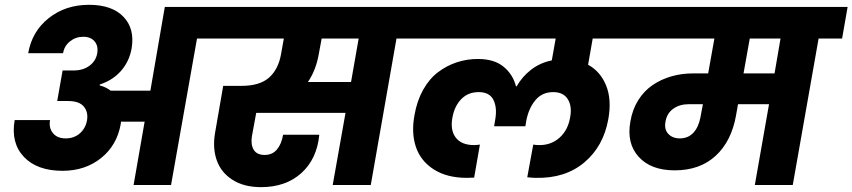

<svg xmlns="http://www.w3.org/2000/svg" viewBox="-20 -769 3543 798"><path d="M286.1 -476.1Q325.2 -476.1 351.6 -495.6Q377.9 -515.1 383.8 -545.9Q389.6 -577.6 373.3 -596.9Q356.9 -616.2 326.2 -616.2Q294.9 -616.2 271 -597.2Q247.1 -578.1 242.2 -547.9H97.2Q112.8 -638.2 182.4 -693.6Q252 -749 350.1 -749Q445.3 -749 493.2 -699.2Q541 -649.4 526.9 -566.9Q517.1 -513.2 482.7 -474.1Q448.2 -435.1 395 -418L394 -414.1Q421.9 -406.7 439.9 -392.1H605L665 -740.2H919.9L897.9 -608.9H798.8L690.9 0H535.2L581.1 -263.2H482.9Q482.9 -261.7 482.4 -258.5Q481.9 -255.4 481.9 -253.9Q466.3 -165 400.1 -112.1Q334 -59.1 240.2 -59.1Q133.8 -59.1 79.1 -117.2Q24.4 -175.3 41 -270H188Q182.1 -237.8 200 -215.8Q217.8 -193.8 252.9 -193.8Q288.1 -193.8 312 -214.8Q335.9 -235.8 341.8 -270Q347.2 -303.7 328.1 -326.4Q309.1 -349.1 263.2 -349.1H217.8L240.2 -476.1Z M1304.7 -543Q1293 -477.1 1259.8 -428.2H1439L1470.7 -608.9H1316.9ZM862.8 -608.9 886.7 -740.2H1749L1726.1 -608.9H1627.9L1521 0H1362.8L1416 -299.8H1044.9L1026.9 -202.1Q1021.5 -167.5 1034.7 -146.2Q1047.9 -125 1080.1 -125Q1111.8 -125 1130.9 -147.5Q1149.9 -169.9 1156.7 -209H1307.1Q1297.4 -108.4 1232.7 -49.8Q1168 8.8 1064.9 8.8Q994.1 8.8 946.5 -21.5Q898.9 -51.8 880.9 -102.8Q862.8 -153.8 874 -217.8L907.7 -412.1H982.9Q1059.6 -412.1 1098.1 -446.3Q1136.7 -480.5 1147.9 -543L1159.7 -608.9Z M2508.3 -273.9Q2488.3 -161.1 2408.7 -94Q2329.1 -26.9 2206.5 -29.8Q2195.8 -29.8 2171.4 -32.2L2196.3 -168Q2208 -166 2222.7 -166Q2271 -166 2305.7 -196.8Q2340.3 -227.5 2349.6 -280.8Q2358.4 -327.6 2339.8 -356.9Q2321.3 -386.2 2279.3 -386.2Q2233.4 -386.2 2205.6 -353Q2177.7 -319.8 2167.5 -268.1L2163.6 -244.1H2033.7L2037.6 -268.1Q2047.4 -318.8 2031.5 -352.5Q2015.6 -386.2 1969.7 -386.2Q1925.8 -386.2 1897.5 -357.4Q1869.1 -328.6 1860.4 -280.8Q1850.6 -228 1874.3 -197Q1897.9 -166 1950.7 -166Q1959 -166 1974.6 -168L1950.7 -30.8Q1936.5 -29.8 1920.4 -29.8Q1837.9 -29.8 1783.2 -64.7Q1728.5 -99.6 1708.7 -158Q1689 -216.3 1702.6 -290Q1712.9 -349.6 1738.5 -395.5Q1764.2 -441.4 1800.3 -468.8Q1836.4 -496.1 1878.4 -510Q1920.4 -523.9 1966.3 -523.9Q2033.7 -523.9 2072.8 -491.9Q2111.8 -460 2124.5 -410.2H2127.4Q2150.4 -450.7 2187.3 -479.2Q2224.1 -507.8 2273.4 -518.1L2289.6 -608.9H1689.5L1712.4 -740.2H2660.6L2636.7 -608.9H2443.4L2424.3 -500Q2475.6 -471.7 2499.3 -413.3Q2522.9 -355 2508.3 -273.9Z M2805.2 -193.8Q2839.8 -193.8 2861.6 -217Q2883.3 -240.2 2891.1 -280.8L2901.4 -335.9H2842.3Q2804.7 -335.9 2778.3 -317.1Q2752 -298.3 2746.1 -264.2Q2739.7 -231.9 2757.3 -212.9Q2774.9 -193.8 2805.2 -193.8ZM3199.2 -463.9 3224.1 -608.9H3096.2L3070.3 -463.9ZM2603 -608.9 2626 -740.2H3502.9L3480 -608.9H3382.3L3274.9 0H3117.2L3176.3 -335.9H3047.4L3039.1 -289.1Q3020 -181.6 2954.3 -121.3Q2888.7 -61 2784.2 -61Q2685.5 -61 2634.5 -117.2Q2583.5 -173.3 2600.1 -264.2Q2608.4 -314 2632.8 -352.8Q2657.2 -391.6 2692.6 -415.5Q2728 -439.5 2770.5 -451.7Q2813 -463.9 2860.4 -463.9H2923.3L2949.2 -608.9Z"/></svg>

Font: Poppins
Style: Bold Italic
Weight: 700
Italic angle: -10°
Designer: Ninad Kale (Devanagari), Jonny Pinhorn (Latin)
Foundry: Indian Type Foundry
Version: Version 3.200;PS 1.000;hotconv 16.6.54;makeotf.lib2.5.65590